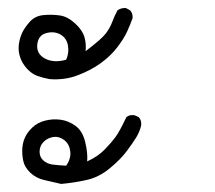

<svg xmlns="http://www.w3.org/2000/svg" viewBox="-20 -284 540 483"><path d="M133.8 178.7Q112.3 173.8 91.3 168.9Q70.3 164.1 56.2 150.4Q42 136.7 38.6 121.1Q35.2 105.5 36.1 89.8Q37.1 74.2 43 61.5Q48.8 48.8 61.5 36.6Q74.2 24.4 93.3 19.5Q112.3 14.6 131.8 17.1Q151.4 19.5 169.4 32.2Q187.5 44.9 194.3 73.2Q201.2 101.6 199.2 122.1Q226.6 109.4 243.2 92.3Q259.8 75.2 270 61.5Q280.3 47.9 297.9 10.7Q305.7 3.9 318.4 5.9L329.1 10.7Q336.9 19.5 335 32.2Q331.1 47.9 322.8 61.5Q314.5 75.2 298.8 96.2Q283.2 117.2 255.9 139.6Q228.5 162.1 197.3 168.9Q166 175.8 133.8 178.7ZM146.5 132.8Q159.2 114.3 156.7 96.2Q154.3 78.1 141.6 68.4Q128.9 58.6 114.7 60.5Q100.6 62.5 90.3 72.3Q80.1 82 79.6 96.2Q79.1 110.4 88.4 119.1Q97.7 127.9 111.8 129.9Q126 131.8 146.5 132.8ZM104.5 -85Q88.9 -87.9 74.7 -92.8Q60.5 -97.7 48.3 -110.8Q36.1 -124 30.8 -139.6Q25.4 -155.3 27.3 -171.4Q29.3 -187.5 35.6 -201.2Q42 -214.8 55.2 -229.5Q68.4 -244.1 89.8 -246.1Q111.3 -248 130.9 -245.1Q150.4 -242.2 168.9 -225.1Q187.5 -208 192.4 -190.9Q197.3 -173.8 195.3 -155.3Q235.4 -185.5 246.1 -199.7Q256.8 -213.9 262.2 -228.5Q267.6 -243.2 275.4 -257.8Q284.2 -264.6 296.9 -263.7L307.6 -257.8Q314.5 -250 313.5 -238.3Q307.6 -221.7 299.8 -204.6Q292 -187.5 275.4 -165.5Q258.8 -143.6 233.9 -125.5Q209 -107.4 175.8 -94.7Q142.6 -82 104.5 -85ZM146.5 -133.8Q154.3 -151.4 150.9 -169.9Q147.5 -188.5 131.8 -197.3Q116.2 -206.1 96.2 -200.7Q76.2 -195.3 73.7 -171.9Q71.3 -148.4 93.3 -136.7Q115.2 -125 146.5 -133.8Z"/></svg>

Font: JasonHandwriting2
Style: Regular
Weight: 400
Version: Version 1.05.10